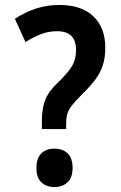

<svg xmlns="http://www.w3.org/2000/svg" viewBox="-20 -744 488 775"><path d="M149 -257Q149 -308 163.5 -343Q178 -378 217 -414Q257 -453 272 -479.5Q287 -506 287 -543Q287 -618 210 -618Q177 -618 146 -606.5Q115 -595 83 -574L40 -668Q81 -695 125.5 -709.5Q170 -724 219 -724Q309 -724 357 -678Q405 -632 405 -552Q405 -509 394 -477.5Q383 -446 361.5 -418.5Q340 -391 308 -360Q283 -335 269.5 -317.5Q256 -300 251.5 -283.5Q247 -267 247 -245V-223H149ZM127 -66Q127 -105 146.5 -124.5Q166 -144 200 -144Q233 -144 253 -125Q273 -106 273 -66Q273 -27 252.5 -8Q232 11 200 11Q167 11 147 -8Q127 -27 127 -66Z"/></svg>

Font: Noto Sans Bengali Condensed SemiBold
Style: Regular
Weight: 600
Width: 3
Designer: Joana Ranito - Universal Thirst; Jelle Bosma - Monotype Design Team
Foundry: Universal Thirst ehf.
Version: Version 3.000; ttfautohint (v1.8.4.7-5d5b)